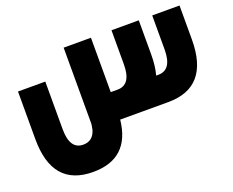

<svg xmlns="http://www.w3.org/2000/svg" viewBox="-162 -1028 2002 1652"><g transform="rotate(-20 839.5 -202.0)"><path d="M1616.2 -748V-436Q1616.2 0 1241.2 0H800.8Q764.2 344.2 430.2 344.2Q57.1 344.2 57.1 -91.8V-527.8H307.1V-91.8Q307.1 94.2 430.2 94.2Q520 94.2 546.9 0L548.8 -12.2Q553.2 -30.8 555.2 -50.8V-748H805.2V-250H868.2Q993.2 -250 993.2 -436V-748H1243.2V-436Q1243.2 -330.1 1221.2 -250H1241.2Q1366.2 -250 1366.2 -436V-748Z"/></g></svg>

Font: DimaBlue
Style: Bold
Weight: 700
Designer: R.Balvardi
Foundry: Dima Software Group
Version: Version 1.00;February 3, 2019;FontCreator 11.5.0.2427 64-bit